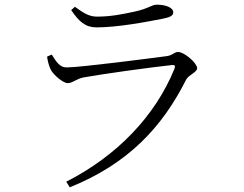

<svg xmlns="http://www.w3.org/2000/svg" viewBox="-20 -757 1040 820"><path d="M181 -515C184 -495 189 -476 196 -461C207 -438 249 -402 269 -402C290 -402 304 -419 335 -426C404 -439 626 -470 713 -479C727 -481 730 -475 725 -463C642 -260 479 -91 263 19L278 43C529 -58 674 -216 775 -417C786 -438 822 -448 822 -466C822 -487 768 -535 740 -535C724 -535 717 -520 690 -517C622 -508 322 -469 264 -469C236 -469 220 -493 201 -524ZM675 -677C707 -683 720 -691 720 -704C720 -725 687 -737 650 -737C627 -737 615 -720 553 -707C501 -696 453 -686 394 -686C362 -686 338 -700 300 -728L284 -714C317 -665 345 -640 392 -640C482 -640 603 -663 675 -677Z"/></svg>

Font: Kiri Minchoo Light
Style: Regular
Weight: 300
Designer: Ryoko NISHIZUKA 西塚涼子 (kana & ideographs); Frank Grießhammer (Latin, Greek & Cyrillic);
akenotsuki.com/eyeben/fonts/ (U+
Foundry: Adobe
akenotsuki.com/eyeben/fonts/
Version: Version 4.002;hotconv 1.0.119;makeotfexe 2.5.65604